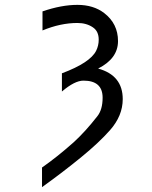

<svg xmlns="http://www.w3.org/2000/svg" viewBox="-20 -567 626 792"><path d="M153.3 124Q214.4 81.5 283.2 20.5Q331.5 -23.4 381.8 -87.9Q403.3 -115.2 403.3 -164.1Q403.3 -234.4 324.2 -234.4Q288.1 -234.4 235.4 -189.5V-264.6Q351.6 -308.1 376.5 -357.4Q387.2 -378.9 387.2 -403.3Q387.2 -438 363.3 -454.1Q336.9 -472.2 299.3 -472.2Q229.5 -472.2 155.3 -441.4V-520Q233.4 -546.9 299.3 -546.9Q365.7 -546.9 409.7 -513.2Q466.8 -469.2 466.8 -397.5Q466.8 -325.7 384.8 -284.2Q486.3 -256.3 486.3 -158.2Q486.3 -89.4 433.6 -29.8Q387.7 22 315.9 80.6Q244.1 139.6 153.3 205.1Z"/></svg>

Font: Consola Mono
Style: Book
Weight: 400
Monospace: yes
Version: Version 2.001